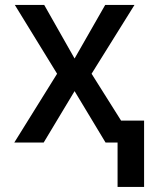

<svg xmlns="http://www.w3.org/2000/svg" viewBox="-20 -565 591 761"><path d="M206.3 -272.7 38.7 -545.5H155.2L275.6 -333.1L397 -545.5H513.1L343 -272.7L459.9 -87H551.1V175.8H446V0H398.4L275.6 -203.8L153.1 0H36.6Z"/></svg>

Font: Cannonade Med
Style: Regular
Weight: 500
Designer: Rasmus Andersson
Foundry: rsms
Version: Version 3.012;git-f93a4a705